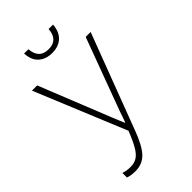

<svg xmlns="http://www.w3.org/2000/svg" viewBox="-270 -975 1069 1069"><g transform="rotate(-45 265.0 -440.0)"><path d="M125 11Q90 11 66 2V-34Q81 -29 94 -27Q107 -25 123 -25Q151 -25 172.5 -38Q194 -51 213.5 -84Q233 -117 256 -176L34 -714H75L246 -287Q254 -267 260 -253Q266 -239 273 -222H276Q282 -238 287.5 -253.5Q293 -269 298 -285L457 -714H496L284 -154Q251 -64 215.5 -26.5Q180 11 125 11ZM262 -782Q214 -782 183 -809Q152 -836 149 -891H183Q189 -811 263 -811Q337 -811 342 -891H377Q373 -838 343 -810Q313 -782 262 -782Z"/></g></svg>

Font: Noto Sans Mono Condensed ExtraLight
Style: Regular
Weight: 200
Width: 3
Designer: Monotype Design Team
Foundry: Monotype Imaging Inc.
Version: Version 2.014; ttfautohint (v1.8.4.7-5d5b)